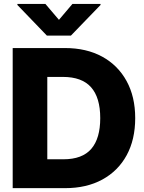

<svg xmlns="http://www.w3.org/2000/svg" viewBox="-20 -977 747 997"><path d="M317.9 0H45.9V-727.5H317.4Q428.7 -727.5 510.5 -682.9Q592.3 -638.2 637.2 -556.4Q682.1 -474.6 682.1 -363.8Q682.1 -252.4 637.7 -170.9Q593.3 -89.4 511.5 -44.7Q429.7 0 317.9 0ZM225.6 -149.9H309.1Q407.2 -149.9 453.9 -203.9Q500.5 -257.8 500.5 -363.8Q500.5 -470.2 452.9 -523.9Q405.3 -577.6 306.2 -577.6H225.6ZM215.8 -956.5 286.1 -874 356 -956.5H502V-951.2L348.1 -792H223.6L70.3 -951.2V-956.5Z"/></svg>

Font: Inter Display Extra Bold
Style: Regular
Weight: 800
Designer: Rasmus Andersson
Foundry: rsms
Version: Version 4.000;git-4fc901f